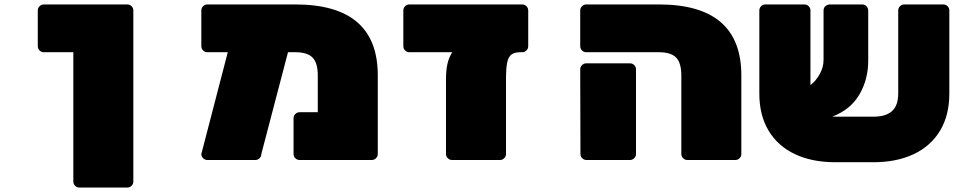

<svg xmlns="http://www.w3.org/2000/svg" viewBox="-20 -720 4292 864"><path d="M553 124H337Q326 124 318 116Q310 108 310 97V-485H177Q166 -485 158 -493Q150 -501 150 -512V-673Q150 -684 158 -692Q166 -700 177 -700H553Q564 -700 572 -692Q580 -684 580 -673V97Q580 108 572 116Q564 124 553 124Z M1410 -380Q1410 -437 1386.5 -461Q1363 -485 1309 -485H1276L1156 -27Q1156 -16 1148 -8Q1140 0 1129 0H913Q902 0 894 -8Q886 -16 886 -27L1005 -485H913Q902 -485 894 -493Q886 -501 886 -512V-673Q886 -684 894 -692Q902 -700 913 -700H1309Q1680 -700 1680 -381V-27Q1680 -16 1672 -8Q1664 0 1653 0H1328Q1317 0 1309 -8Q1301 -16 1301 -27V-188Q1301 -199 1309 -207Q1317 -215 1328 -215H1410Z M2257 -365V-27Q2257 -16 2249 -8Q2241 0 2230 0H2014Q2003 0 1995 -8Q1987 -16 1987 -27V-365Q1987 -402 1993 -430.5Q1999 -459 2015 -485H1822Q1811 -485 1803 -493Q1795 -501 1795 -512V-673Q1795 -684 1803 -692Q1811 -700 1822 -700H2330Q2341 -700 2349 -692Q2357 -684 2357 -673V-512Q2357 -501 2349 -493Q2341 -485 2330 -485H2322Q2296 -485 2282 -475Q2268 -465 2262.5 -439.5Q2257 -414 2257 -365Z M3316 -381V-27Q3316 -16 3308 -8Q3300 0 3289 0H3073Q3062 0 3054 -8Q3046 -16 3046 -27V-380Q3046 -437 3022.5 -461Q2999 -485 2945 -485H2618Q2607 -485 2599 -493Q2591 -501 2591 -512V-673Q2591 -684 2599 -692Q2607 -700 2618 -700H2945Q3316 -700 3316 -381ZM2815 0H2619Q2608 0 2600 -8Q2592 -16 2592 -27L2591 -408Q2591 -419 2599 -427Q2607 -435 2618 -435H2815Q2826 -435 2834 -427Q2842 -419 2842 -408V-27Q2842 -16 2834 -8Q2826 0 2815 0Z M3397 -299V-673Q3397 -684 3405 -692Q3413 -700 3424 -700H3600Q3611 -700 3619 -692Q3627 -684 3627 -673V-337Q3652 -356 3669 -387Q3686 -418 3686 -450V-672Q3686 -686 3695 -693Q3704 -700 3715 -700H3859Q3872 -700 3879.5 -691.5Q3887 -683 3887 -671V-447Q3887 -363 3847.5 -295Q3808 -227 3725 -195H3911Q3966 -195 3994 -220Q4022 -245 4022 -300V-673Q4022 -684 4030 -692Q4038 -700 4049 -700H4225Q4236 -700 4244 -692Q4252 -684 4252 -673V-299Q4252 -201 4210 -131.5Q4168 -62 4091 -26Q4014 10 3911 10H3738Q3635 10 3558 -26Q3481 -62 3439 -131.5Q3397 -201 3397 -299Z"/></svg>

Font: Rubik Mono One
Style: Regular
Weight: 400
Designer: Hubert and Fischer with Elvire Volk Leonovitch (Cyrillic Expansion: Cyreal)
Foundry: Hubert and Fischer with Elvire Volk Leonovitch
Version: Version 2.000